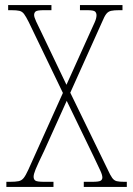

<svg xmlns="http://www.w3.org/2000/svg" viewBox="-20 -734 524 754"><path d="M5 0V-20H19Q41 -20 53 -22.5Q65 -25 73 -35Q81 -45 91 -67L227 -369L93 -647Q82 -669 74.5 -679Q67 -689 56 -691.5Q45 -694 24 -694H12V-714H182V-694H153Q126 -694 120 -689Q114 -684 114 -675Q114 -667 122 -649.5Q130 -632 142 -608L241 -401L334 -607Q344 -629 351.5 -645.5Q359 -662 359 -674Q359 -683 353.5 -688.5Q348 -694 322 -694H294V-714H461V-694H448Q428 -694 416.5 -691.5Q405 -689 397.5 -679.5Q390 -670 381 -648L256 -370L403 -68Q413 -46 420.5 -35.5Q428 -25 438.5 -22.5Q449 -20 468 -20H478V0H309V-20H342Q369 -20 375.5 -24.5Q382 -29 382 -37Q382 -47 373.5 -65Q365 -83 347 -121L242 -338L154 -143Q128 -89 120 -69.5Q112 -50 112 -40Q112 -30 118.5 -25Q125 -20 154 -20H190V0Z"/></svg>

Font: Noto Serif Condensed Thin
Style: Regular
Weight: 100
Width: 3
Designer: Monotype Design Team
Foundry: Monotype Imaging Inc.
Version: Version 2.013; ttfautohint (v1.8.4.7-5d5b)